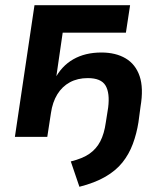

<svg xmlns="http://www.w3.org/2000/svg" viewBox="-20 -524 621 735"><path d="M284 191 251 94Q296 83 322.5 64.5Q349 46 364 17Q379 -12 385 -55L394 -112Q401 -168 384 -196.5Q367 -225 316 -225Q277 -225 247.5 -209Q218 -193 199.5 -163Q181 -133 175 -91L161 0H37L112 -504H478L462 -399H220L194 -220H189Q215 -271 260.5 -297Q306 -323 368 -323Q423 -323 461 -300.5Q499 -278 514.5 -232.5Q530 -187 518 -116L510 -56Q503 -12 488.5 27Q474 66 449 97.5Q424 129 383.5 152.5Q343 176 284 191Z"/></svg>

Font: Nunitoga
Style: Bold Italic
Weight: 700
Italic angle: -9°
Designer: Vernon Adams
Foundry: Vernon Adams
Version: Version 1.0